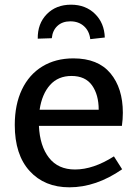

<svg xmlns="http://www.w3.org/2000/svg" viewBox="-20 -789 587 819"><path d="M466 -122 501 -67Q390 10 276 10Q170 10 106.5 -59.5Q43 -129 43 -256Q43 -343 73.5 -407Q104 -471 160.5 -505.5Q217 -540 293 -540Q398 -540 451 -476.5Q504 -413 504 -308Q504 -281 500 -252H146Q150 -166 189 -116Q228 -66 300 -66Q378 -66 466 -122ZM149 -321H401Q401 -385 372.5 -425Q344 -465 285 -465Q228 -465 193.5 -426.5Q159 -388 149 -321ZM427 -629 365 -622Q361 -657 338 -677.5Q315 -698 280 -698Q246 -698 225 -678.5Q204 -659 201 -626L141 -624Q140 -688 179.5 -728.5Q219 -769 283 -769Q345 -769 385 -730Q425 -691 427 -629Z"/></svg>

Font: Bitter Pro Medium
Style: Regular
Weight: 500
Designer: Sol Matas, and Bitter project Authors
Foundry: Sol Matas
Version: Version 1.010